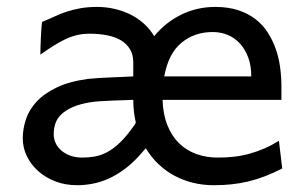

<svg xmlns="http://www.w3.org/2000/svg" viewBox="-20 -528 892 560"><path d="M600.6 -434.6Q546.9 -434.6 509 -403.1Q471.2 -371.6 459 -305.2H712.9Q712.9 -336.4 703.9 -360.6Q694.8 -384.8 679.4 -401.4Q664.1 -418 643.8 -426.3Q623.5 -434.6 600.6 -434.6ZM368.7 -236.8Q359.4 -236.3 342.8 -235.8Q326.2 -235.4 307.6 -234.6Q289.1 -233.9 271.2 -232.7Q253.4 -231.4 241.7 -229.5Q210.9 -224.1 190.9 -215.1Q170.9 -206.1 158.7 -194.3Q146.5 -182.6 141.6 -168Q136.7 -153.3 136.7 -136.7Q136.7 -122.1 142.8 -109.6Q148.9 -97.2 159.9 -88.1Q170.9 -79.1 186 -73.7Q201.2 -68.4 219.7 -68.4Q238.3 -68.4 256.3 -71.5Q274.4 -74.7 292.5 -84.2Q310.5 -93.8 329.3 -111.6Q348.1 -129.4 368.7 -158.7Q371.1 -161.6 373 -164.3Q375 -167 376 -170.9Q372.6 -186 370.6 -202.6Q368.7 -219.2 368.7 -236.8ZM607.9 -507.8Q645.5 -507.8 674.6 -498.3Q703.6 -488.8 725.1 -472.2Q746.6 -455.6 761 -433.1Q775.4 -410.6 784.4 -384.8Q793.5 -358.9 797.1 -331.1Q800.8 -303.2 800.8 -275.9V-236.8H454.1Q455.6 -193.8 468.5 -162.1Q481.4 -130.4 502.9 -109.6Q524.4 -88.9 553.2 -78.6Q582 -68.4 615.2 -68.4Q638.7 -68.4 661.1 -70.8Q683.6 -73.2 705.6 -79.1Q727.5 -85 749.3 -94.2Q771 -103.5 793.5 -117.2L803.2 -36.6Q777.3 -23.4 753.4 -14.2Q729.5 -4.9 705.3 1Q681.2 6.8 656.2 9.5Q631.3 12.2 603 12.2Q572.8 12.2 544.2 5.4Q515.6 -1.5 490 -14.9Q464.4 -28.3 442.9 -48.6Q421.4 -68.8 405.3 -95.7Q399.9 -89.4 394.3 -83.3Q388.7 -77.1 383.3 -70.8Q361.8 -47.9 339.6 -32Q317.4 -16.1 295.2 -6.3Q272.9 3.4 250.2 7.8Q227.5 12.2 205.1 12.2Q170.4 12.2 141.4 1Q112.3 -10.3 91.3 -29.1Q70.3 -47.9 58.3 -72.5Q46.4 -97.2 46.4 -124.5Q46.4 -152.3 55.7 -180.2Q64.9 -208 86.9 -231.7Q108.9 -255.4 145.5 -272.9Q182.1 -290.5 236.8 -297.9Q249.5 -299.3 268.8 -300.5Q288.1 -301.8 307.9 -302.5Q327.6 -303.2 344.5 -304Q361.3 -304.7 368.7 -305.2V-346.7Q368.7 -368.7 359.1 -384.5Q349.6 -400.4 332.8 -410.4Q315.9 -420.4 292.5 -425Q269 -429.7 241.7 -429.7Q222.2 -429.7 205.3 -425.8Q188.5 -421.9 171.6 -414.1Q154.8 -406.2 137 -395Q119.1 -383.8 97.7 -368.7Q97.7 -376.5 98.1 -389.4Q98.6 -402.3 99.1 -416.3Q99.6 -430.2 100.6 -443.1Q101.6 -456.1 102.5 -463.9Q121.6 -471.7 138.7 -479.7Q155.8 -487.8 174.3 -493.9Q192.9 -500 214.4 -503.9Q235.8 -507.8 263.7 -507.8Q288.6 -507.8 312.7 -502.4Q336.9 -497.1 358.6 -486.6Q380.4 -476.1 398.7 -460Q417 -443.8 429.7 -422.4Q462.9 -462.9 508.8 -485.4Q554.7 -507.8 607.9 -507.8Z"/></svg>

Font: Andika FrenchTight
Style: Regular
Weight: 400
Designer: Victor Gaultney, Annie Olsen, Julie Remington, Don Collingsworth, Eric Hays, Becca Hirsbrunner
Foundry: SIL International
Version: Version 5.000 ; Dig1 Dig4Opn Dig7 LnSpcTght